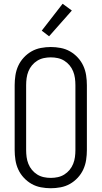

<svg xmlns="http://www.w3.org/2000/svg" viewBox="-20 -993 540 1021"><path d="M250 8Q224 8 197.5 3Q171 -2 148 -15Q125 -28 106.5 -48Q88 -68 77 -92Q66 -116 62 -142.5Q58 -169 58 -195V-540Q58 -566 62 -592.5Q66 -619 77 -643Q88 -667 106.5 -687Q125 -707 148 -720Q171 -733 197.5 -738Q224 -743 250 -743Q276 -743 302.5 -738Q329 -733 352 -720Q375 -707 393.5 -687Q412 -667 423 -643Q434 -619 438 -592.5Q442 -566 442 -540V-195Q442 -169 438 -142.5Q434 -116 423 -92Q412 -68 393.5 -48Q375 -28 352 -15Q329 -2 302.5 3Q276 8 250 8ZM250 -47Q269 -47 287.5 -51Q306 -55 322 -65Q338 -75 350 -89.5Q362 -104 369 -121.5Q376 -139 378.5 -157.5Q381 -176 381 -195V-540Q381 -559 378.5 -577.5Q376 -596 369 -613.5Q362 -631 350 -645.5Q338 -660 322 -670Q306 -680 287.5 -684Q269 -688 250 -688Q231 -688 212.5 -684Q194 -680 178 -670Q162 -660 150 -645.5Q138 -631 131 -613.5Q124 -596 121.5 -577.5Q119 -559 119 -540V-195Q119 -176 121.5 -157.5Q124 -139 131 -121.5Q138 -104 150 -89.5Q162 -75 178 -65Q194 -55 212.5 -51Q231 -47 250 -47ZM241 -800 202 -830 313 -973 362 -937Z"/></svg>

Font: Iosevka Fixed SS04 Light
Style: Regular
Weight: 300
Monospace: yes
Designer: Belleve Invis
Foundry: Belleve Invis
Version: Version 32.5.0